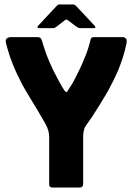

<svg xmlns="http://www.w3.org/2000/svg" viewBox="-20 -839 593 859"><path d="M363 -275Q357 -267 354.5 -252.5Q352 -238 352 -227V-14Q352 -8 347.5 -4Q343 0 338 0H215Q200 0 200 -14V-227Q200 -254 185 -281.5Q170 -309 160 -325Q157 -331 145.5 -350Q134 -369 120 -392Q106 -415 94.5 -434.5Q83 -454 80 -460Q53 -512 37.5 -551Q22 -590 15.5 -614.5Q9 -639 7 -645Q3 -662 11 -667.5Q19 -673 30 -673H148Q163 -673 167 -659Q177 -625 186.5 -599Q196 -573 205 -553.5Q214 -534 220 -521Q234 -494 244.5 -474.5Q255 -455 265 -439Q272 -428 276 -427Q280 -426 287 -439Q290 -445 294.5 -451Q299 -457 304.5 -466.5Q310 -476 317 -490Q325 -505 337.5 -531.5Q350 -558 363.5 -592Q377 -626 385 -661Q387 -669 391 -671Q395 -673 405 -673H528Q536 -673 542.5 -667.5Q549 -662 546 -645Q545 -639 538.5 -612.5Q532 -586 516.5 -544.5Q501 -503 473 -451Q467 -438 453.5 -415.5Q440 -393 423.5 -366Q407 -339 391 -315Q375 -291 363 -275ZM153 -713Q149 -713 148 -716Q147 -719 149 -722L233 -812Q239 -819 244 -819H308Q314 -819 320 -813L405 -722Q407 -719 406.5 -716Q406 -713 401 -713H342Q334 -713 330 -715Q326 -717 320 -721L283 -749Q277 -754 271 -749L232 -719Q228 -716 224.5 -714.5Q221 -713 215 -713Z"/></svg>

Font: Glory ExtraBold
Style: Regular
Weight: 800
Designer: Robert Leuschke
Foundry: Robert Leuschke
Version: Version 1.011